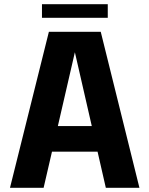

<svg xmlns="http://www.w3.org/2000/svg" viewBox="-20 -889 707 909"><path d="M178.7 -804.7V-869.1H490.2V-804.7ZM27.3 0 211.4 -738.3H457L640.1 0H481L441.9 -170.9H226.1L186.5 0ZM253.9 -292H414.6L334.5 -641.6Z"/></svg>

Font: Epilogue
Style: Bold
Weight: 700
Designer: Tyler Finck
Foundry: Etcetera Type Co
Version: Version 2.112